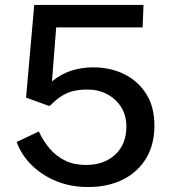

<svg xmlns="http://www.w3.org/2000/svg" viewBox="-20 -743 690 774"><path d="M118 -723H558.5L555 -632.5H206.5L189.5 -415Q226.5 -445 267.5 -458.2Q308.5 -471.5 356.5 -471.5Q424 -471.5 479.8 -444.5Q535.5 -417.5 569 -365.2Q602.5 -313 602.5 -236.5Q602.5 -161 569.5 -105.5Q536.5 -50 476.2 -19.5Q416 11 334.5 11Q266.5 11 208.5 -12.2Q150.5 -35.5 108.8 -76.2Q67 -117 47 -170.5L136.5 -213Q154.5 -174 181 -143.2Q207.5 -112.5 243.5 -95.2Q279.5 -78 326 -78Q399.5 -78 444.5 -119.8Q489.5 -161.5 489.5 -233Q489.5 -277.5 468.5 -311Q447.5 -344.5 412 -363.2Q376.5 -382 332.5 -382Q305 -382 281 -377.2Q257 -372.5 233.2 -358.8Q209.5 -345 183 -318Q179 -316 177.2 -316Q175.5 -316 170.5 -318.5L85 -349.5Z"/></svg>

Font: Public Sans Medium
Style: Regular
Weight: 500
Designer: The Public Sans Project Authors: Dan O. Williams and USWDS (Libre Franklin designed by Pablo Impallari and Rodrigo Fuenz
Version: Version 1.007